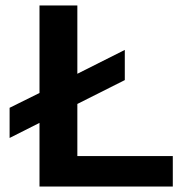

<svg xmlns="http://www.w3.org/2000/svg" viewBox="-20 -680 678 700"><path d="M610 -111V0H192H124V-232L15 -177V-287L124 -341V-660H262V-411L435 -498V-388L262 -301V-111Z"/></svg>

Font: Work Sans SemiBold
Style: Regular
Weight: 600
Designer: Wei Huang
Foundry: Wei Huang
Version: Version 1.500